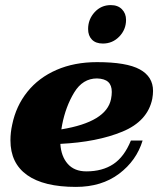

<svg xmlns="http://www.w3.org/2000/svg" viewBox="-20 -724 621 754"><path d="M326 -610Q326 -648 351.5 -676Q377 -704 415 -704Q443 -704 459 -687.5Q475 -671 475 -646Q475 -608 448.5 -580.5Q422 -553 384 -553Q356 -553 341 -568.5Q326 -584 326 -610ZM217 -159Q220 -110 246 -80.5Q272 -51 319 -51Q382 -51 425 -79.5Q468 -108 494 -172H540Q516 -93 447.5 -41.5Q379 10 278 10Q152 10 86.5 -36.5Q21 -83 21 -173Q21 -204 28 -235Q43 -308 87.5 -363.5Q132 -419 202 -449.5Q272 -480 361 -480Q477 -480 529 -451.5Q581 -423 581 -367Q581 -353 578 -336Q560 -248 460.5 -207Q361 -166 217 -159ZM419 -363Q419 -389 405 -402Q391 -415 361 -416Q305 -416 271.5 -361Q238 -306 224 -234L221 -216Q398 -245 416 -335Q419 -350 419 -363Z"/></svg>

Font: Taviraj Black
Style: Italic
Weight: 900
Italic angle: -12°
Designer: Katatrad Team
Foundry: CadsonDemak
Version: Version 1.001